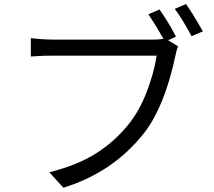

<svg xmlns="http://www.w3.org/2000/svg" viewBox="-20 -877 1040 933"><path d="M835 -699.2 796.9 -681.6 845.7 -651.4Q837.9 -636.7 831.1 -600.6Q779.3 -359.4 681.6 -232.4Q531.2 -40 288.1 35.2L219.7 -40Q357.4 -74.2 450.2 -133.8Q543 -193.4 610.4 -280.3Q660.2 -343.8 694.8 -435.5Q729.5 -527.3 741.2 -606.4H228.5Q210.9 -606.4 192.9 -606Q174.8 -605.5 156.2 -604Q137.7 -602.5 129.9 -602.5V-691.4Q193.4 -684.6 230.5 -684.6H731.4Q753.9 -684.6 774.4 -688.5Q732.4 -761.7 701.2 -807.6L754.9 -831.1Q798.8 -769.5 835 -699.2ZM829.1 -834 883.8 -857.4Q913.1 -817.4 965.8 -724.6L911.1 -701.2Q860.4 -793.9 829.1 -834Z"/></svg>

Font: Gen Shin Gothic Monospace Regular
Style: Regular
Weight: 400
Designer: [Source Han Sans]
Ryoko NISHIZUKA  (kana & ideographs); Paul D. Hunt (Latin, Greek & Cyrillic); Wenlong ZHANG  (bopomofo
Version: Version 1.002.20150607